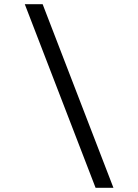

<svg xmlns="http://www.w3.org/2000/svg" viewBox="-20 -814 658 914"><path d="M520 80H435L98 -794H183Z"/></svg>

Font: Fragment Mono
Style: Regular
Weight: 400
Monospace: yes
Designer: Wei Huang based on Nimbus Sans by URW Studio, based on Helvetica by Max Miedinger.
Foundry: Wei Huang
Version: Version 1.021; ttfautohint (v1.8.4.7-5d5b)